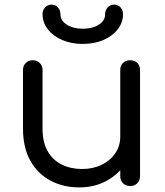

<svg xmlns="http://www.w3.org/2000/svg" viewBox="-20 -809 719 835"><path d="M325 6Q255 6 199.5 -23.5Q144 -53 112 -110Q80 -167 80 -250V-505Q80 -523 92 -535Q104 -547 122 -547Q141 -547 153 -535Q165 -523 165 -505V-250Q165 -190 187.5 -151Q210 -112 249 -93Q288 -74 337 -74Q384 -74 421.5 -92Q459 -110 481 -142Q503 -174 503 -214H561Q559 -151 528 -101.5Q497 -52 444 -23Q391 6 325 6ZM546 0Q527 0 515 -12Q503 -24 503 -43V-505Q503 -524 515 -535.5Q527 -547 546 -547Q565 -547 577 -535.5Q589 -524 589 -505V-43Q589 -24 577 -12Q565 0 546 0ZM340 -618Q290 -618 250.5 -635Q211 -652 188 -681.5Q165 -711 165 -748Q165 -765 176.5 -777Q188 -789 204 -789Q221 -789 232 -777Q243 -765 243 -746Q243 -719 271 -701.5Q299 -684 340 -684Q382 -684 409.5 -701.5Q437 -719 437 -746Q437 -765 448.5 -777Q460 -789 476 -789Q493 -789 504 -777Q515 -765 515 -748Q515 -711 492 -681.5Q469 -652 429.5 -635Q390 -618 340 -618Z"/></svg>

Font: Comfortaa Medium
Style: Regular
Weight: 500
Designer: Johan Aakerlund
Foundry: Johan Aakerlund
Version: Version 3.104; ttfautohint (v1.8.1.43-b0c9)